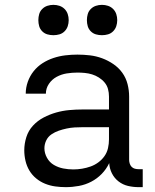

<svg xmlns="http://www.w3.org/2000/svg" viewBox="-20 -763 640 791"><path d="M251 8Q229 8 207.5 5Q186 2 166 -6Q146 -14 129 -28Q112 -42 101 -60.5Q90 -79 85 -100.5Q80 -122 80 -144Q80 -171 88.5 -198Q97 -225 116 -245.5Q135 -266 160 -279Q185 -292 211.5 -299.5Q238 -307 265.5 -309.5Q293 -312 321 -312H429V-365Q429 -381 425 -396Q421 -411 411 -423Q401 -435 387.5 -443.5Q374 -452 359.5 -456.5Q345 -461 329.5 -462.5Q314 -464 299 -464Q277 -464 255 -460.5Q233 -457 213.5 -446.5Q194 -436 181.5 -417.5Q169 -399 169 -377Q169 -377 169 -377Q169 -377 169 -377H86Q86 -377 86 -377Q86 -377 86 -377Q86 -402 94.5 -426Q103 -450 118.5 -469.5Q134 -489 155 -502.5Q176 -516 200 -524Q224 -532 249 -535Q274 -538 299 -538Q325 -538 350.5 -535Q376 -532 400.5 -523Q425 -514 447 -499Q469 -484 484 -463Q499 -442 505.5 -416.5Q512 -391 512 -365V-104Q512 -97 514.5 -89Q517 -81 522.5 -75.5Q528 -70 535.5 -68Q543 -66 551 -66H568V8H551Q529 8 507.5 3Q486 -2 468.5 -15.5Q451 -29 441 -49Q431 -69 430 -91Q418 -66 399 -46.5Q380 -27 356 -14.5Q332 -2 305 3Q278 8 251 8ZM282 -65Q300 -65 318 -68Q336 -71 353 -77Q370 -83 385 -94Q400 -105 410.5 -120Q421 -135 425 -153Q429 -171 429 -189V-239H321Q304 -239 287.5 -238Q271 -237 254.5 -233.5Q238 -230 222 -224.5Q206 -219 192 -209.5Q178 -200 170.5 -184.5Q163 -169 163 -152Q163 -132 173.5 -113Q184 -94 202 -83.5Q220 -73 240.5 -69Q261 -65 282 -65ZM400 -618Q387 -618 375 -621.5Q363 -625 354 -634Q345 -643 341.5 -655Q338 -667 338 -680Q338 -693 341.5 -705Q345 -717 354 -726Q363 -735 375 -739Q387 -743 400 -743Q413 -743 425 -739Q437 -735 446 -726Q455 -717 459 -705Q463 -693 463 -680Q463 -667 459 -655Q455 -643 446 -634Q437 -625 425 -621.5Q413 -618 400 -618ZM200 -618Q187 -618 175 -621.5Q163 -625 154 -634Q145 -643 141.5 -655Q138 -667 138 -680Q138 -693 141.5 -705Q145 -717 154 -726Q163 -735 175 -739Q187 -743 200 -743Q213 -743 225 -739Q237 -735 246 -726Q255 -717 259 -705Q263 -693 263 -680Q263 -667 259 -655Q255 -643 246 -634Q237 -625 225 -621.5Q213 -618 200 -618Z"/></svg>

Font: Iosevka Mono
Style: Regular
Weight: 400
Designer: Belleve Invis
Foundry: Belleve Invis
Version: Version 11.1.1